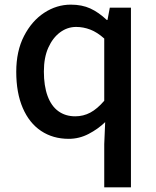

<svg xmlns="http://www.w3.org/2000/svg" viewBox="-20 -584 670 827"><path d="M429 223V37L433 -58Q402 -28 361.5 -7Q321 14 276 14Q208 14 157 -20Q106 -54 78 -119Q50 -184 50 -275Q50 -364 83.5 -429Q117 -494 170.5 -529Q224 -564 285 -564Q333 -564 369 -547.5Q405 -531 440 -498H443L453 -551H544V223ZM304 -83Q339 -83 369 -99Q399 -115 429 -150V-418Q399 -445 369 -456.5Q339 -468 308 -468Q270 -468 238.5 -444.5Q207 -421 188 -378.5Q169 -336 169 -276Q169 -214 185 -170.5Q201 -127 231.5 -105Q262 -83 304 -83Z"/></svg>

Font: Noto Sans KR Thin Medium
Style: Regular
Weight: 500
Version: Version 2.004-H2;hotconv 1.0.118;makeotfexe 2.5.65603